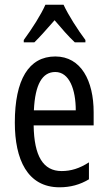

<svg xmlns="http://www.w3.org/2000/svg" viewBox="-20 -786 458 816"><path d="M250 -766H173C154 -723 117 -665 81 -616V-606H126C150 -629 181 -665 212 -700C242 -665 270 -632 298 -606H343V-616C310 -660 271 -721 250 -766ZM215 -546C102 -546 43 -447 43 -265C43 -109 96 10 233 10C279 10 320 -1 358 -24V-96C318 -70 281 -59 242 -59C163 -59 125 -123 123 -253H378V-309C378 -442 325 -546 215 -546ZM215 -480C275 -480 302 -405 302 -317H124C129 -428 160 -480 215 -480Z"/></svg>

Font: Noto Sans Gujarati ExtraCondensed
Style: Regular
Weight: 400
Width: 2
Designer: Jelle Bosma - Monotype Design Team, Universal Thirst
Foundry: Monotype Imaging Inc.
Version: Version 2.106